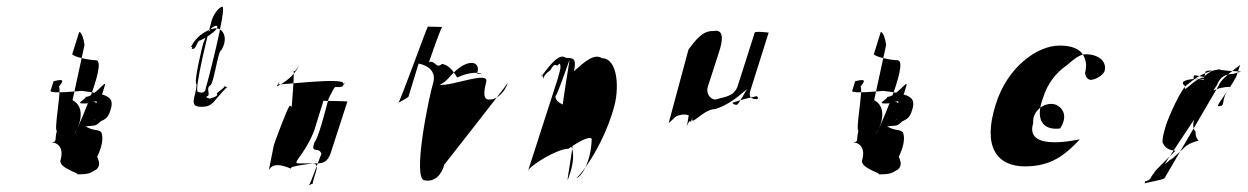

<svg xmlns="http://www.w3.org/2000/svg" viewBox="-20 -547 3750 577"><path d="M132 -274 141 -303C178 -312 168 -302 157 -286C166 -282 141 -154 151 -154C143 -128 154 -120 133 -119C160 -119 171 -95 162 -66C154 -40 234 -23 207 -23C253 -23 249 -27 270 -38C283 -50 277 -64 272 -76C284 -100 293 -131 284 -150C272 -160 264 -152 237 -167C264 -171 265 -165 282 -182C296 -189 305 -192 312 -216C324 -254 309 -264 225 -274C225 -274 129 -264 132 -274ZM197 -384C203 -375 252 -366 268 -366C308 -366 198 -126 205 -147C226 -182 233 -228 198 -246L234 -412C232 -428 226 -450 218 -451ZM230 -236C256 -236 256 -240 262 -251C281 -253 265 -178 263 -186C278 -208 283 -232 269 -238C262 -240 271 -241 256 -241C282 -241 285 -256 295 -290C301 -311 264 -256 238 -256C235 -246 206 -236 230 -236Z M554 -406C564 -406 550 -400 560 -400C570 -400 572 -426 583 -426C600 -434 621 -448 629 -458C636 -468 634 -472 624 -468C612 -464 598 -437 591 -418C588 -408 560 -294 571 -294C569 -256 545 -226 585 -226C621 -226 619 -242 661 -284C672 -284 644 -289 654 -289C665 -289 622 -264 633 -264C635 -255 604 -250 610 -250C616 -250 592 -254 603 -258C614 -262 598 -280 611 -290C622 -290 635 -396 645 -396C668 -434 649 -462 629 -462C615 -462 575 -448 554 -406ZM616 -485C622 -504 636 -524 648 -527C663 -527 603 -295 598 -281C597 -269 588 -266 575 -271C561 -271 611 -470 616 -485Z M812 -287C808 -282 831 -318 814 -294C810 -289 1028 -318 1011 -294C1007 -289 1026 -310 1009 -287C981 -279 994 -302 969 -254C965 -248 942 -142 925 -119C912 -82 939 -109 946 -84C942 -78 914 5 908 10C914 8 913 6 919 6C926 -30 946 -56 916 -56C934 -56 844 -49 855 -40C821 -54 800 -56 788 -36L803 -111C807 -123 842 -219 851 -230C859 -224 856 -224 858 -244C859 -260 863 -298 863 -335C866 -324 882 -360 877 -348C872 -334 853 -308 812 -287ZM879 -74C867 -58 870 -56 877 -56H933C958 -56 968 -66 977 -97L1024 -242C1024 -243 952 -244 952 -244L925 -157C912 -120 887 -84 879 -74Z M1176 -236C1170 -236 1210 -254 1208 -258L1238 -356C1269 -350 1291 -330 1282 -299C1269 -256 1217 -5 1257 -5C1285 1 1308 -22 1315 -52C1315 -52 1506 -295 1506 -298C1498 -272 1475 -248 1453 -248C1430 -245 1434 -272 1441 -300C1452 -336 1341 -288 1301 -292C1311 -296 1319 -303 1326 -310C1347 -334 1372 -358 1398 -358C1414 -358 1421 -342 1413 -326L1428 -324C1421 -330 1392 -332 1354 -314C1338 -341 1325 -352 1308 -355C1291 -338 1287 -368 1269 -360C1271 -366 1304 -462 1309 -466L1266 -467C1262 -464 1181 -236 1176 -236Z M1606 -316C1637 -358 1662 -388 1681 -373C1703 -373 1713 -372 1705 -333C1735 -360 1766 -388 1789 -372C1837 -372 1843 -279 1823 -217C1789 -101 1719 -12 1711 -12C1726 -12 1756 -60 1758 -126C1761 -137 1741 -137 1688 -100C1654 -100 1572 -49 1567 -34L1656 -310C1659 -319 1667 -352 1664 -342C1665 -346 1664 -364 1656 -350C1650 -350 1647 -360 1634 -336C1634 -336 1617 -326 1612 -310C1612 -310 1611 -331 1606 -316ZM1650 -260C1645 -244 1671 -228 1695 -228C1732 -225 1672 41 1689 -14C1712 -76 1705 -122 1670 -127C1647 -127 1696 -381 1691 -366C1691 -366 1653 -256 1650 -260Z M2049 -398 1990 -179C1988 -174 2005 -192 2002 -188C2009 -197 2018 -201 2024 -201C2031 -204 2045 -203 2050 -200C2048 -194 2047 -176 2043 -167C2063 -208 2049 -154 2062 -198C2050 -158 2092 -219 2128 -219C2148 -224 2177 -240 2198 -257L2226 -280C2222 -277 2200 -232 2194 -232C2188 -232 2183 -234 2181 -238C2209 -248 2227 -252 2254 -258C2257 -256 2259 -254 2257 -249C2257 -249 2257 -254 2255 -249C2232 -249 2230 -260 2236 -278L2290 -449C2290 -449 2250 -454 2248 -449C2248 -449 2200 -297 2198 -292C2194 -278 2191 -276 2182 -266C2164 -254 2149 -254 2131 -248C2111 -248 2102 -270 2107 -286L2140 -388C2153 -426 2156 -460 2125 -454C2100 -454 2083 -445 2049 -398Z M2541 -274 2550 -303C2587 -312 2577 -302 2566 -286C2575 -282 2550 -154 2560 -154C2552 -128 2563 -120 2542 -119C2569 -119 2580 -95 2571 -66C2563 -40 2643 -23 2616 -23C2662 -23 2658 -27 2679 -38C2692 -50 2686 -64 2681 -76C2693 -100 2702 -131 2693 -150C2681 -160 2673 -152 2646 -167C2673 -171 2674 -165 2691 -182C2705 -189 2714 -192 2721 -216C2733 -254 2718 -264 2634 -274C2634 -274 2538 -264 2541 -274ZM2606 -384C2612 -375 2661 -366 2677 -366C2717 -366 2607 -126 2614 -147C2635 -182 2642 -228 2607 -246L2643 -412C2641 -428 2635 -450 2627 -451ZM2639 -236C2665 -236 2665 -240 2671 -251C2690 -253 2674 -178 2672 -186C2687 -208 2692 -232 2678 -238C2671 -240 2680 -241 2665 -241C2691 -241 2694 -256 2704 -290C2710 -311 2673 -256 2647 -256C2644 -246 2615 -236 2639 -236Z M2972 -232C2931 -102 2979 -47 3060 -47C3137 -47 3179 -79 3225 -128C3227 -130 3057 -87 3085 -177C3081 -216 3124 -244 3154 -232C3182 -218 3185 -190 3166 -161C3110 -154 3091 -192 3115 -254C3128 -296 3153 -328 3186 -351C3208 -370 3226 -384 3242 -384C3284 -384 3308 -360 3299 -332C3293 -320 3273 -308 3259 -307C3249 -307 3241 -316 3241 -330C3243 -332 3244 -350 3244 -352C3241 -386 3222 -410 3164 -410C3096 -410 3006 -344 2972 -232Z M3421 -2 3420 5C3417 2 3478 -6 3480 -12L3643 -291C3649 -310 3694 -342 3707 -352L3695 -316C3669 -268 3632 -228 3642 -228C3667 -228 3644 -244 3677 -286C3638 -286 3598 -268 3586 -230C3584 -224 3552 -170 3573 -152C3572 -138 3578 -126 3583 -125C3570 -121 3554 -116 3548 -110C3550 -116 3494 -58 3497 -68C3492 -62 3485 -57 3480 -54L3637 -291C3647 -317 3662 -324 3686 -325L3710 -332C3710 -332 3637 -335 3646 -339C3600 -332 3574 -314 3550 -294C3529 -284 3489 -187 3484 -171C3478 -150 3472 -130 3474 -118C3480 -108 3484 -97 3512 -94C3516 -96 3443 -28 3449 -28C3434 -12 3441 -6 3421 -2ZM3542 -288C3507 -312 3608 -314 3598 -306C3577 -315 3562 -301 3568 -319C3570 -324 3581 -317 3599 -316C3605 -329 3596 -335 3618 -335C3631 -335 3602 -326 3598 -314C3570 -314 3533 -260 3542 -288Z"/></svg>

Font: Zinc
Style: Obl
Weight: 400
Version: Version 1